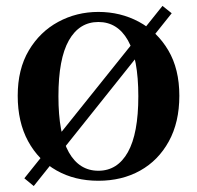

<svg xmlns="http://www.w3.org/2000/svg" viewBox="-20 -592 663 646"><path d="M557.7 -547.4 93.5 34 61.9 7.9 526.7 -572.2ZM311 16.2Q231.7 16.2 170.5 -18.3Q109.3 -52.8 74.5 -117Q39.6 -181.2 39.6 -269.8Q39.6 -359.1 76.8 -422Q114 -484.9 175.9 -518.4Q237.8 -551.9 311 -551.9Q385.1 -551.9 447.1 -518.8Q509 -485.6 546.2 -422.7Q583.4 -359.8 583.4 -269.8Q583.4 -180.5 548 -116.3Q512.6 -52 451.4 -17.9Q390.2 16.2 311 16.2ZM311 -17.5Q375.2 -17.5 410.3 -80.1Q445.4 -142.6 445.4 -268.1Q445.4 -394.7 410.3 -456.4Q375.2 -518 311 -518Q246.8 -518 211.7 -456.1Q176.6 -394.2 176.6 -268.1Q176.6 -141.4 211.7 -79.4Q246.8 -17.5 311 -17.5Z"/></svg>

Font: Noto Serif TC
Style: Regular
Weight: 200
Designer: Ryoko NISHIZUKA 西塚涼子 (kana & ideographs); Frank Grießhammer (Latin, Greek & Cyrillic); Wenlong ZHANG 张文龙 (bopomofo); San
Foundry: Adobe
Version: Version 2.001;hotconv 1.1.0;makeotfexe 2.6.0